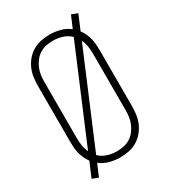

<svg xmlns="http://www.w3.org/2000/svg" viewBox="-200 -876 899 1017"><g transform="rotate(-30 250.0 -367.5)"><path d="M98 44 61 30 99 -60Q88 -74 80.5 -90.5Q73 -107 68.5 -124Q64 -141 62.5 -159Q61 -177 61 -195V-540Q61 -566 65 -592.5Q69 -619 80 -643Q91 -667 108.5 -687Q126 -707 149 -720Q172 -733 198 -738Q224 -743 250 -743Q282 -743 314 -734.5Q346 -726 371 -706L402 -779L439 -765L401 -675Q412 -661 419.5 -644.5Q427 -628 431.5 -611Q436 -594 437.5 -576Q439 -558 439 -540V-195Q439 -169 435 -142.5Q431 -116 420 -92Q409 -68 391.5 -48Q374 -28 351 -15Q328 -2 302 3Q276 8 250 8Q218 8 186 -0.5Q154 -9 129 -29ZM118 -106 355 -668Q335 -688 307 -697Q279 -706 250 -706Q229 -706 208 -702Q187 -698 169 -687Q151 -676 137.5 -659Q124 -642 115.5 -622.5Q107 -603 104 -582Q101 -561 101 -540V-195Q101 -172 104.5 -149.5Q108 -127 118 -106ZM250 -29Q271 -29 292 -33Q313 -37 331 -48Q349 -59 362.5 -76Q376 -93 384.5 -112.5Q393 -132 396 -153Q399 -174 399 -195V-540Q399 -563 395.5 -585.5Q392 -608 382 -629L145 -67Q165 -47 193 -38Q221 -29 250 -29Z"/></g></svg>

Font: Iosevka Curly Extralight
Style: Regular
Weight: 200
Monospace: yes
Designer: Belleve Invis
Foundry: Belleve Invis
Version: Version 22.1.2; ttfautohint (v1.8.4)